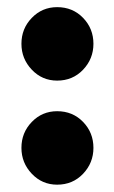

<svg xmlns="http://www.w3.org/2000/svg" viewBox="-20 -492 312 524"><path d="M136 12Q95 12 66.8 -17.8Q38.5 -47.5 38.5 -88.5Q38.5 -130 66.8 -159.2Q95 -188.5 136 -188.5Q178.5 -188.5 206.8 -159.2Q235 -130 235 -88.5Q235 -47.5 206.8 -17.8Q178.5 12 136 12ZM136 -272Q95 -272 66.8 -301.8Q38.5 -331.5 38.5 -372.5Q38.5 -414 66.8 -443.2Q95 -472.5 136 -472.5Q178.5 -472.5 206.8 -443.2Q235 -414 235 -372.5Q235 -331.5 206.8 -301.8Q178.5 -272 136 -272Z"/></svg>

Font: Fraunces 72pt S050
Style: Bold
Weight: 700
Version: Version 1.000; ttfautohint (v1.8.3)